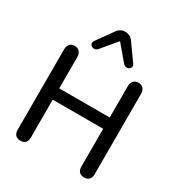

<svg xmlns="http://www.w3.org/2000/svg" viewBox="-210 -1053 1123 1202"><g transform="rotate(30 351.0 -452.0)"><path d="M66.6 -42.9V-623.9Q66.6 -648.2 79.2 -662.7Q91.7 -677.3 114.6 -677.3Q137.4 -677.3 149.9 -662.7Q162.5 -648.2 162.5 -623.9V-398.3H527.3V-623.9Q527.3 -648.2 539.9 -662.7Q552.4 -677.3 575.3 -677.3Q598.1 -677.3 610.7 -662.7Q623.2 -648.2 623.2 -623.9V-42.9Q623.2 -19.2 610.8 -6Q598.4 7.3 575.3 7.3Q552.1 7.3 539.7 -6Q527.3 -19.2 527.3 -42.9V-316.7H162.5V-42.9Q162.5 -18.8 150.1 -5.8Q137.7 7.3 114.6 7.3Q91.4 7.3 79 -6Q66.6 -19.2 66.6 -42.9ZM203.3 -764.5 286.7 -880.9Q308.1 -912.3 344.4 -912.3Q380.1 -912.3 402.7 -880.9L485.6 -764.5Q496.3 -749.9 489.2 -737.1Q482.1 -724.3 466.2 -722.2Q450.3 -720.1 437.6 -734.1L344.4 -844.5L251.8 -734.1Q239.2 -720.1 223.3 -722.2Q207.4 -724.3 200 -737.1Q192.5 -749.9 203.3 -764.5Z"/></g></svg>

Font: SN Pro Thin
Style: Regular
Weight: 200
Designer: Tobias Whetton
Foundry: Supernotes
Version: Version 1.003;Glyphs 3.3 (3324)